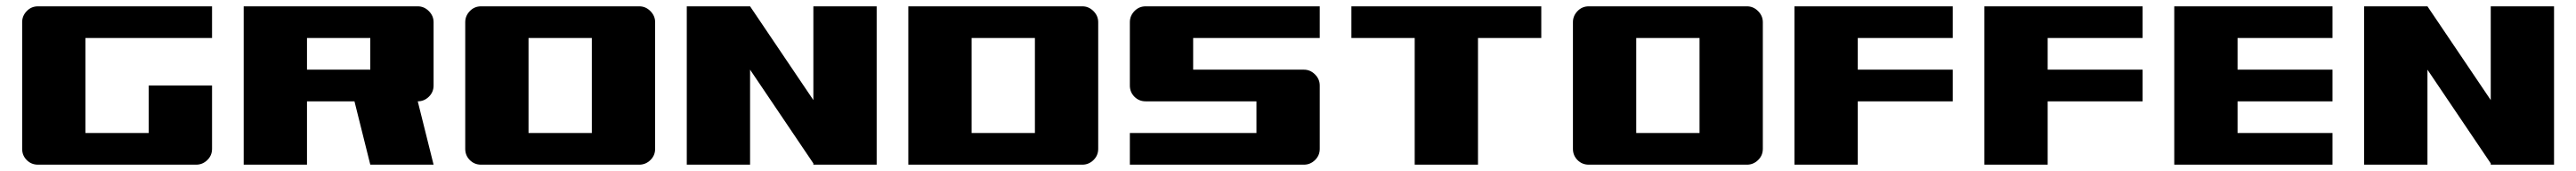

<svg xmlns="http://www.w3.org/2000/svg" viewBox="-20 -520 8140 540"><path d="M650 -500V-400H250V-100H450V-250H650V-50Q650 -29 635 -14.5Q620 0 600 0H100Q79 0 64.5 -14.5Q50 -29 50 -50V-450Q50 -470 64.5 -485Q79 -500 100 -500Z M750 -500H1300Q1320 -500 1335 -485Q1350 -470 1350 -450V-250Q1350 -229 1335 -214.5Q1320 -200 1300 -200L1350 0H1150L1100 -200H950V0H750ZM950 -400V-300H1150V-400Z M2000 -500Q2020 -500 2035 -485Q2050 -470 2050 -450V-50Q2050 -29 2035 -14.5Q2020 0 2000 0H1500Q1479 0 1464.5 -14.5Q1450 -29 1450 -50V-450Q1450 -470 1464.5 -485Q1479 -500 1500 -500ZM1650 -400V-100H1850V-400Z M2150 -500H2350L2550 -204V-500H2750V0H2550V-4L2350 -300V0H2150Z M3400 -500Q3420 -500 3435 -485Q3450 -470 3450 -450V-50Q3450 -29 3435 -14.5Q3420 0 3400 0H2850V-500ZM3050 -100H3250V-400H3050Z M4150 -500V-400H3750V-300H4100Q4120 -300 4135 -285Q4150 -270 4150 -250V-50Q4150 -29 4135 -14.5Q4120 0 4100 0H3550V-100H3950V-200H3600Q3579 -200 3564.5 -214.5Q3550 -229 3550 -250V-450Q3550 -470 3564.5 -485Q3579 -500 3600 -500Z M4250 -500H4850V-400H4650V0H4450V-400H4250Z M5500 -500Q5520 -500 5535 -485Q5550 -470 5550 -450V-50Q5550 -29 5535 -14.5Q5520 0 5500 0H5000Q4979 0 4964.5 -14.5Q4950 -29 4950 -50V-450Q4950 -470 4964.5 -485Q4979 -500 5000 -500ZM5150 -400V-100H5350V-400Z M5650 -500H6150V-400H5850V-300H6150V-200H5850V0H5650Z M6250 -500H6750V-400H6450V-300H6750V-200H6450V0H6250Z M6850 -500H7350V-400H7050V-300H7350V-200H7050V-100H7350V0H6850Z M7450 -500H7650L7850 -204V-500H8050V0H7850V-4L7650 -300V0H7450Z"/></svg>

Font: Tokeely Brookings
Style: Regular
Weight: 400
Designer: Peter Wiegel
Foundry: Peter Wiegel
Version: Version 2.001